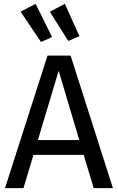

<svg xmlns="http://www.w3.org/2000/svg" viewBox="-20 -978 613 998"><path d="M87 -917 193 -760 251 -785 165 -958ZM239 -917 335 -765 393 -790 317 -958ZM567 0 347 -689H227L6 0H102L154 -173H415L467 0ZM285 -610 392 -250H177Z"/></svg>

Font: Fira Sans
Style: Regular
Weight: 400
Designer: Carrois Corporate & Edenspiekermann AG
Foundry: Carrois Corporate GbR & Edenspiekermann AG
Version: Version 4.203